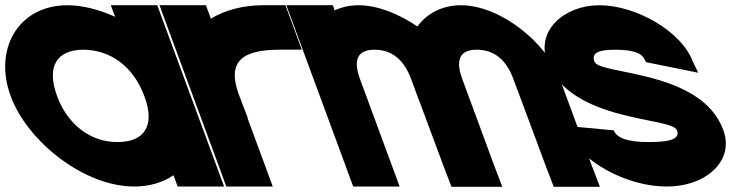

<svg xmlns="http://www.w3.org/2000/svg" viewBox="-173 -648 2833 734"><path d="M-132.4 -281C-198 -459 -104.3 -627 83.9 -628C142.6 -628 205.8 -611.6 266.9 -583.8L250.7 -628H428.2L459.5 -543L554.8 -284.5L556.1 -281L652.4 -20L683.7 65H506.2L490.3 21.9C449.8 49.3 398.7 65.3 339.5 65C149.7 65 -67.5 -105 -132.4 -281ZM45.1 -281C86.4 -169 175.9 -104 276.8 -105C377.4 -105 420 -165.8 380.8 -275.2L378.6 -281C337 -394 249.3 -457 146.6 -458C44.2 -458 3.5 -394 45.1 -281Z M633.1 -576.6C687 -609.8 758 -628 833.2 -628H918.2L980.8 -458H895.8C749.4 -458 695.5 -410.5 739.2 -288.9L741.4 -283L774.2 -197H773.1L838.4 -20L869.7 65H692.2L660.9 -20L564.6 -281C564.2 -282.2 563.7 -283.4 563.3 -284.6L468 -543L436.7 -628H614.2Z M1422.6 -546.8C1458 -595.5 1516 -627.5 1587.9 -628C1740.9 -628 1917.4 -484 1967.7 -345L2087.5 -20L2120.2 66H1943.9L1911.4 -19L1790 -345C1761.3 -423 1714.2 -457 1650.6 -458C1587.8 -458 1566.1 -423.5 1593.9 -346.7L1594.5 -345L1625.9 -260L1714.4 -20L1747.2 66H1552.9L1520.4 -19L1430.7 -260H1430.4L1399 -345C1370.3 -423 1323.2 -457 1259.6 -458C1196.4 -458 1174.8 -423 1203.5 -345L1234.9 -260L1323.4 -20L1354.7 65H1177.2L1145.9 -20L1057.4 -260L1026 -345L953 -543L921.7 -628H1099.2L1106.4 -608.3C1133 -620.7 1163.4 -627.8 1196.9 -628C1269.4 -628 1351.2 -595.7 1422.6 -546.8Z M2475.4 -413 2496.3 -370 2298.4 -410 2294.9 -413C2283.9 -443 2256.9 -457 2180.6 -458C2105.8 -458 2088.8 -442 2099.8 -412C2118.6 -361 2508.9 -382 2592.4 -150C2635.2 -34 2526.8 66 2373.5 65C2222.8 65 2038.8 -33 1995.6 -150L1987.4 -167L2171.1 -150H2173.4C2183.4 -123 2221.4 -104 2310.8 -105C2401.6 -105 2425.3 -122 2415.3 -149L2414.9 -150C2395.8 -202 2006.9 -179 1918.6 -413C1876.2 -528 1979.1 -627 2117.9 -628C2259.4 -628 2433.4 -527 2475.4 -413Z"/></svg>

Font: Nordica Plus
Style: NordicaClassicBkExtOpObl
Weight: 900
Version: Version 1.01